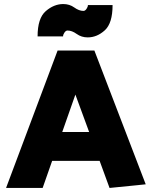

<svg xmlns="http://www.w3.org/2000/svg" viewBox="-20 -930 751 950"><path d="M292 -750H166Q166 -840 206.5 -875Q247 -910 293 -910Q324 -910 347.5 -893Q371 -876 393 -876Q401 -876 408 -886Q415 -896 415 -905H537Q537 -815 498.5 -780Q460 -745 414 -745Q383 -745 359.5 -762Q336 -779 314 -779Q306 -779 299 -769Q292 -759 292 -750ZM353 -462 288 -277H421ZM447 -680 701 -18 522 0 473 -134H238L191 0H10L265 -680Z"/></svg>

Font: Palanquin Dark
Style: Bold
Weight: 700
Designer: Pria Ravichandran
Version: Version 1.000